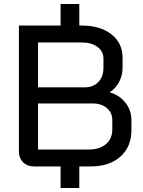

<svg xmlns="http://www.w3.org/2000/svg" viewBox="-20 -827 711 954"><path d="M633 -230V-180Q633 -98 578.5 -49Q524 0 431 0H374V107H281V0H150Q116 0 95 -20.5Q74 -41 74 -75V-700H281V-807H374V-700H387Q478 -700 533.5 -656.5Q589 -613 589 -541V-489Q589 -453 572.5 -421Q556 -389 526 -369V-368Q574 -354 603.5 -316.5Q633 -279 633 -230ZM169 -393H401Q443 -393 468.5 -419.5Q494 -446 494 -490V-536Q494 -572 464 -594Q434 -616 386 -616H169ZM538 -230Q538 -267 511 -290Q484 -313 440 -313H169V-84H421Q475 -84 506.5 -111Q538 -138 538 -183Z"/></svg>

Font: Bai Jamjuree Medium
Style: Regular
Weight: 500
Version: Version 1.000; ttfautohint (v1.6)